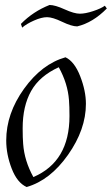

<svg xmlns="http://www.w3.org/2000/svg" viewBox="-20 -742 449 771"><path d="M325 -325Q325 -222 253 -120Q181 -18 87 9Q49 -8 27 -65Q5 -122 5 -178Q5 -286 76.5 -385.5Q148 -485 243 -512Q279 -495 302 -436Q325 -377 325 -325ZM71 -227Q71 -188 73 -164Q78 -96 114 -31Q259 -93 259 -276Q259 -315 257 -340Q252 -407 216 -472Q139 -437 105 -376.5Q71 -316 71 -227ZM69 -631 64 -646Q113 -696 179 -722Q201 -722 239.5 -704.5Q278 -687 300.5 -687Q323 -687 354.5 -697.5Q386 -708 401 -719L409 -708Q353 -651 290 -636Q268 -636 229.5 -654.5Q191 -673 169 -673Q147 -673 116.5 -659.5Q86 -646 69 -631Z"/></svg>

Font: Felipa
Style: Regular
Weight: 400
Designer: Javier Alcaraz
Foundry: Fontstage
Version: Version 1.001